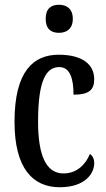

<svg xmlns="http://www.w3.org/2000/svg" viewBox="-20 -777 447 807"><path d="M228 -639C259 -639 286 -655 286 -698C286 -741 259 -757 228 -757C195 -757 172 -741 172 -698C172 -655 195 -639 228 -639ZM231 10C338 10 376 -48 376 -91C376 -110 369 -122 358 -130C340 -86 303 -48 247 -48C173 -48 140 -125 140 -266C140 -444 176 -495 229 -495C276 -495 289 -443 289 -379C354 -379 376 -399 376 -444C376 -507 325 -547 227 -547C122 -547 41 -480 41 -265C41 -68 119 10 231 10Z"/></svg>

Font: Noto Serif Tamil ExtraCondensed Medium
Style: Italic
Weight: 500
Width: 2
Italic angle: -12°
Designer: Indian Type Foundry, Tom Grace, and the Monotype Design Team
Foundry: Monotype Imaging Inc.
Version: Version 2.003